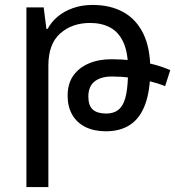

<svg xmlns="http://www.w3.org/2000/svg" viewBox="-20 -522 710 778"><path d="M87 236V-492H157L168 -405H173Q188 -433 213.5 -454.5Q239 -476 275 -489Q311 -502 355 -502L345 -429Q272 -429 224 -386.5Q176 -344 176 -256V236ZM649 -173Q619 -185 582 -194Q545 -203 506.5 -207.5Q468 -212 433 -212Q389 -212 363.5 -192Q338 -172 338 -131Q338 -94 356 -78Q374 -62 410 -62Q445 -62 464.5 -81.5Q484 -101 491.5 -140.5Q499 -180 499 -240Q499 -309 480 -350.5Q461 -392 426.5 -410.5Q392 -429 345 -429L355 -502Q428 -502 480.5 -472.5Q533 -443 561 -385Q589 -327 589 -240Q589 -157 569 -101Q549 -45 509 -17.5Q469 10 409 10Q361 10 326 -7.5Q291 -25 272.5 -57.5Q254 -90 254 -134Q254 -183 277 -215.5Q300 -248 340 -265Q380 -282 432 -282Q471 -282 512.5 -277.5Q554 -273 594.5 -263Q635 -253 670 -238Z"/></svg>

Font: Noto Sans Armenian
Style: Regular
Weight: 400
Designer: Monotype Design Team
Foundry: Monotype Imaging Inc.
Version: Version 2.007